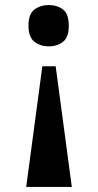

<svg xmlns="http://www.w3.org/2000/svg" viewBox="-20 -562 389 762"><path d="M201 -299 265 180H84L148 -299ZM173 -542Q207 -542 230 -524.5Q253 -507 253 -460Q253 -414 230 -396Q207 -378 173 -378Q141 -378 117 -396Q93 -414 93 -460Q93 -507 117 -524.5Q141 -542 173 -542Z"/></svg>

Font: Noto Serif Tamil ExtraCondensed Black
Style: Regular
Weight: 900
Width: 2
Designer: Indian Type Foundry, Tom Grace, and the Monotype Design Team
Foundry: Monotype Imaging Inc.
Version: Version 2.004; ttfautohint (v1.8.4.7-5d5b)